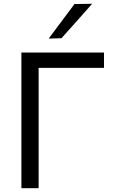

<svg xmlns="http://www.w3.org/2000/svg" viewBox="-20 -989 606 1009"><path d="M92.5 0V-713H526.5V-632.5H183V0ZM236 -786.5Q270 -832 304 -877.5Q338 -922.5 371.5 -968L464 -969Q423 -922.5 383 -877.5Q343 -832.5 303 -788Z"/></svg>

Font: Heraclito
Style: Regular
Weight: 400
Designer: Kostas Bartsokas (font) & Cristiano Sobral (main changes)
Foundry: Kostas Bartsokas (font) & Cristiano Sobral (main changes)
Version: Version 1.00;July 8, 2020;FontCreator 13.0.0.2655 64-bit